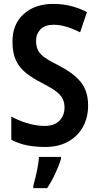

<svg xmlns="http://www.w3.org/2000/svg" viewBox="-20 -744 508 985"><path d="M432 -203Q432 -141 405.5 -93Q379 -45 329.5 -17.5Q280 10 212 10Q161 10 118.5 1.5Q76 -7 38 -27V-146Q78 -124 123 -111Q168 -98 209 -98Q259 -98 285 -125Q311 -152 311 -192Q311 -219 300.5 -239Q290 -259 264.5 -277.5Q239 -296 194 -319Q147 -343 113.5 -369.5Q80 -396 62 -434Q44 -472 44 -529Q43 -618 100.5 -671Q158 -724 254 -724Q303 -724 346.5 -712.5Q390 -701 426 -682L391 -578Q356 -596 321.5 -606.5Q287 -617 255 -617Q211 -617 188 -593.5Q165 -570 165 -534Q165 -505 175.5 -485Q186 -465 211.5 -447.5Q237 -430 283 -407Q357 -369 394.5 -323Q432 -277 432 -203ZM293 71Q282 107 263 147.5Q244 188 222 221H151V209Q156 191 162.5 164Q169 137 174 109Q179 81 180 61H293Z"/></svg>

Font: Noto Sans Thai Looped Condensed SemiBold
Style: Regular
Weight: 600
Width: 3
Designer: Sasikarn Vongin, Ben Mitchell
Foundry: The Fontpad Ltd
Version: Version 1.001; ttfautohint (v1.8.4.7-5d5b)